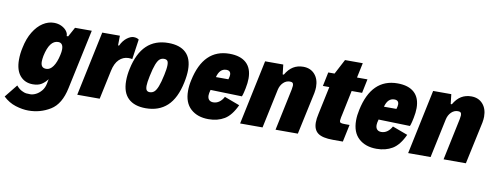

<svg xmlns="http://www.w3.org/2000/svg" viewBox="-112 -971 3864 1500"><g transform="rotate(10 1820.0 -221.0)"><path d="M535 -512 434 -39Q407 91 328 139.5Q249 188 155 188Q107 188 52.5 171Q-2 154 -46 112L36 10Q57 35 79 46Q101 57 114 58.5Q127 60 148 60Q168 60 191.5 48.5Q215 37 235 13.5Q255 -10 262 -45L269 -81Q249 -54 222.5 -37Q196 -20 153 -20Q90 -20 52 -64Q14 -108 14 -191Q14 -239 25 -287Q40 -362 72.5 -415Q105 -468 147 -495Q189 -522 234 -522Q268 -522 294.5 -509Q321 -496 335.5 -476.5Q350 -457 349 -437H361L402 -512ZM332 -328Q332 -380 292 -380Q224 -380 197 -253Q192 -225 192 -208Q192 -182 202.5 -169.5Q213 -157 236 -157Q266 -157 289.5 -190Q313 -223 326 -283Q332 -309 332 -328Z M618 -512H758L757 -435H765Q785 -477 814 -498.5Q843 -520 866 -520Q892 -520 908 -508L885 -349Q873 -352 854 -352Q812 -351 781 -321Q750 -291 737 -230L688 0H510Z M867 -173Q867 -221 878 -270Q931 -522 1142 -522Q1233 -522 1281 -477Q1329 -432 1329 -341Q1329 -297 1317 -240Q1290 -111 1224 -50Q1158 11 1054 11Q964 11 915.5 -35Q867 -81 867 -173ZM1153 -271Q1164 -321 1164 -350Q1164 -377 1155 -385.5Q1146 -394 1130 -394Q1110 -394 1095.5 -382Q1081 -370 1068 -337Q1055 -304 1042 -241Q1031 -188 1031 -164Q1031 -137 1039.5 -127.5Q1048 -118 1063 -118Q1084 -118 1099 -131Q1114 -144 1127 -177Q1140 -210 1153 -271Z M1806 -357Q1806 -322 1797 -278Q1795 -268 1790 -246.5Q1785 -225 1779 -211L1529 -218Q1521 -189 1521 -174Q1521 -150 1533 -138Q1545 -126 1566 -126Q1592 -126 1613.5 -141.5Q1635 -157 1649 -184L1770 -139Q1731 -54 1677.5 -22Q1624 10 1552 10Q1464 10 1410.5 -38.5Q1357 -87 1357 -181Q1357 -222 1367 -266Q1421 -522 1627 -522Q1714 -522 1760 -480Q1806 -438 1806 -357ZM1553 -324H1652Q1659 -347 1659 -360Q1659 -394 1624 -394Q1571 -394 1553 -324Z M1910 -512H2054L2063 -435H2072Q2098 -480 2132.5 -501Q2167 -522 2212 -522Q2269 -522 2303 -484Q2337 -446 2337 -383Q2337 -363 2332 -335L2260 0H2083L2153 -332Q2157 -356 2157 -362Q2157 -377 2150.5 -383.5Q2144 -390 2129 -390Q2099 -390 2076.5 -368Q2054 -346 2046 -311L1980 0H1802Z M2383 -111Q2383 -141 2392 -180L2439 -401H2388L2411 -512H2461L2523 -630H2664L2639 -512H2722L2699 -401H2616L2576 -209Q2574 -201 2570.5 -184Q2567 -167 2567 -159Q2567 -144 2576.5 -140.5Q2586 -137 2613 -137H2646L2617 0H2538Q2455 0 2419 -26.5Q2383 -53 2383 -111Z M3139 -357Q3139 -322 3130 -278Q3128 -268 3123 -246.5Q3118 -225 3112 -211L2862 -218Q2854 -189 2854 -174Q2854 -150 2866 -138Q2878 -126 2899 -126Q2925 -126 2946.5 -141.5Q2968 -157 2982 -184L3103 -139Q3064 -54 3010.5 -22Q2957 10 2885 10Q2797 10 2743.5 -38.5Q2690 -87 2690 -181Q2690 -222 2700 -266Q2754 -522 2960 -522Q3047 -522 3093 -480Q3139 -438 3139 -357ZM2886 -324H2985Q2992 -347 2992 -360Q2992 -394 2957 -394Q2904 -394 2886 -324Z M3243 -512H3387L3396 -435H3405Q3431 -480 3465.5 -501Q3500 -522 3545 -522Q3602 -522 3636 -484Q3670 -446 3670 -383Q3670 -363 3665 -335L3593 0H3416L3486 -332Q3490 -356 3490 -362Q3490 -377 3483.5 -383.5Q3477 -390 3462 -390Q3432 -390 3409.5 -368Q3387 -346 3379 -311L3313 0H3135Z"/></g></svg>

Font: Decalotype Black Italic
Style: Regular
Weight: 900
Italic angle: -12°
Designer: Alfredo Marco Pradil
Foundry: Alfredo Marco Pradil
Version: Version 1.0